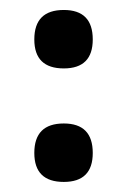

<svg xmlns="http://www.w3.org/2000/svg" viewBox="-20 -438 255 385"><path d="M107.9 -418Q166 -418 166 -358.9Q166 -300.8 107.9 -300.8Q48.8 -300.8 48.8 -358.9Q48.8 -418 107.9 -418ZM107.9 -190.4Q166 -190.4 166 -131.3Q166 -73.2 107.9 -73.2Q48.8 -73.2 48.8 -131.3Q48.8 -190.4 107.9 -190.4Z"/></svg>

Font: Gayathri
Style: Bold
Weight: 700
Designer: Binoy Dominic <binoy.domenic@gmail.com>
Foundry: SMC
Version: Version 1.000